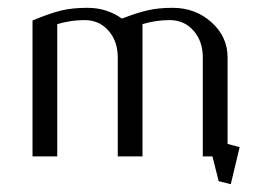

<svg xmlns="http://www.w3.org/2000/svg" viewBox="-20 -404 672 496"><path d="M64 0V-351.1Q108.4 -369.6 137.5 -376.7Q166.5 -383.8 206.1 -383.8Q255.9 -383.8 294.9 -356Q334 -371.1 361.8 -377.4Q389.6 -383.8 425.8 -383.8Q484.9 -383.8 526.4 -346.4Q567.9 -309.1 567.9 -255.9V-32.2L599.1 -23.9L576.2 71.8L544.9 64L528.8 0H503.9V-255.9Q503.9 -297.4 480 -324.7Q456.1 -352.1 418 -352.1Q383.8 -352.1 348.1 -341.8V0H284.2V-255.9Q284.2 -297.4 260.3 -324.7Q236.3 -352.1 198.2 -352.1Q164.1 -352.1 127.9 -341.8V0Z"/></svg>

Font: Gawaa
Style: Regular
Weight: 400
Designer: T. Christopher White
Version: Version 1.0